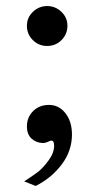

<svg xmlns="http://www.w3.org/2000/svg" viewBox="-20 -473 318 635"><path d="M218 -28Q218 26 184 71Q150 116 98 142L60 127Q89 108 105 96Q121 84 140 58.5Q159 33 159 9Q159 -8 150 -8Q147 -8 138.5 -4Q130 0 123 0Q101 0 85 -14Q69 -28 69 -55Q69 -85 89.5 -105.5Q110 -126 142 -126Q175 -126 196.5 -98.5Q218 -71 218 -28ZM203 -388Q203 -360 183.5 -340.5Q164 -321 136 -321Q108 -321 88.5 -340.5Q69 -360 69 -388Q69 -415 89 -434Q109 -453 136 -453Q163 -453 183 -434Q203 -415 203 -388Z"/></svg>

Font: GFS Artemisia
Style: Bold
Weight: 700
Designer: Designed by Takis Katsoulidis.
Foundry: Designed by Takis Katsoulidis.
Version: Version 1.0